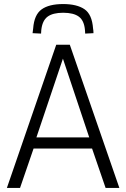

<svg xmlns="http://www.w3.org/2000/svg" viewBox="-20 -929 624 949"><path d="M14 0 258 -708H325L570 0H502L435 -195H146L79 0ZM160 -250H421L291 -639ZM292 -909Q360 -909 397.5 -883.5Q435 -858 440 -788Q442 -778 442 -765L401 -763Q401 -768 400.5 -772Q400 -776 400 -780Q396 -827 370 -846.5Q344 -866 292 -866Q241 -866 215 -846.5Q189 -827 184 -780Q183 -770 183 -763L141 -765Q142 -771 142.5 -777Q143 -783 144 -789Q149 -856 185.5 -882.5Q222 -909 292 -909Z"/></svg>

Font: Georama Light
Style: Regular
Weight: 300
Designer: Jean-Baptiste Levee
Foundry: Production Type
Version: Version 1.000